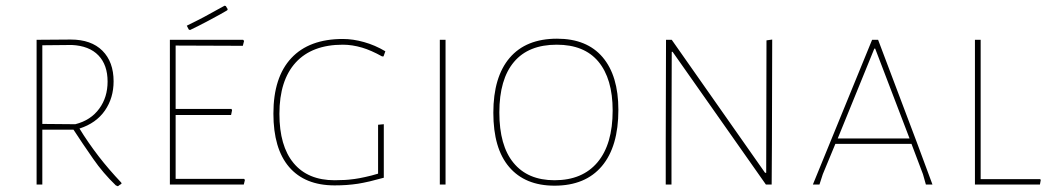

<svg xmlns="http://www.w3.org/2000/svg" viewBox="-20 -645 3685 671"><path d="M127.9 0H107.9V-505.9L227.1 -506.8Q298.8 -506.8 337.9 -467.8Q377 -428.7 377 -360.8Q377 -302.7 346.7 -258.8Q315.9 -214.4 257.8 -195.8Q286.6 -148.4 325.2 -98.1Q359.9 -53.2 403.8 -6.8L404.8 -2.9Q399.9 0 397.9 1.5L392.1 5.9L384.8 2.9Q340.3 -40 305.7 -89.8Q267.6 -144.5 236.8 -191.9H127.9ZM127.9 -211.9 243.2 -210.9Q297.4 -224.6 327.1 -265.6Q356 -305.2 356 -359.9Q356 -418 324.2 -451.2Q292 -484.9 231 -487.8L127.9 -486.8Z M835.9 -16.1 833 -20H593.8V-243.2H787.6L791 -259.8L789.1 -264.2H593.8V-485.8L828.6 -484.9L833 -502L829.6 -505.9H573.7V0H832ZM632.8 -555.2Q680.2 -578.6 695.3 -586.9Q725.1 -603 764.6 -625L769 -624L775.9 -612.8L773.9 -608.9Q756.3 -598.1 709.5 -573.2Q672.9 -553.7 644 -540L639.6 -542Z M1326.7 -465.8 1320.3 -447.8H1315.4Q1276.9 -469.2 1245.6 -478.5Q1210.4 -488.8 1178.2 -488.8Q1070.8 -488.8 1013.7 -426.8Q956.5 -364.3 956.5 -247.1Q956.5 -134.8 1005.9 -75.2Q1055.7 -15.1 1149.4 -15.1Q1163.1 -15.1 1185.5 -16.1Q1196.8 -16.6 1219.2 -19.5Q1234.4 -21.5 1256.3 -26.4Q1277.3 -30.8 1301.3 -38.1V-209L1321.3 -210.9V-23.9Q1300.8 -18.1 1272.5 -11.2Q1247.1 -5.4 1231 -2.9Q1211.4 0 1191.4 1.5Q1171.4 2.9 1149.4 2.9Q1045.4 2.9 990.2 -61.5Q935.5 -125.5 935.5 -248Q935.5 -375 998 -441.9Q1060.5 -508.8 1178.2 -508.8Q1213.9 -508.8 1252 -498Q1290.5 -487.3 1326.7 -465.8Z M1537.1 -505.9V0H1517.1V-505.9Z M1918 3.9Q1814.9 3.9 1759.3 -61.5Q1704.1 -126 1704.1 -251Q1704.1 -376 1761.2 -442.9Q1818.4 -509.8 1926.8 -509.8Q2030.8 -509.8 2085.9 -445.3Q2141.1 -380.4 2141.1 -261.2Q2141.1 -132.8 2083.5 -64.5Q2025.9 3.9 1918 3.9ZM1925.8 -488.8Q1827.1 -488.8 1776.4 -428.7Q1725.1 -368.2 1725.1 -252Q1725.1 -136.2 1774.4 -76.2Q1824.2 -15.1 1918 -15.1Q2015.6 -15.1 2068.4 -78.1Q2121.1 -141.1 2121.1 -258.8Q2121.1 -370.1 2070.8 -430.2Q2021.5 -488.8 1925.8 -488.8Z M2326.7 -158.2V0H2306.6V-149.9L2307.6 -505.9H2327.6L2653.8 -41H2657.7L2658.7 -503.9L2678.7 -506.8L2677.7 -141.1L2676.8 0H2656.7L2330.6 -463.9H2327.6Z M2855.5 -36.1 2843.8 0H2820.8L3027.8 -505.9H3048.8L3183.6 -148.9L3238.8 0H3215.8L3205.6 -36.1L3165.5 -142.1H2899.4ZM3035.6 -475.1 2907.7 -161.1H3158.7L3038.6 -475.1Z M3617.2 -16.1 3614.3 0H3387.2V-505.9H3407.2V-19H3615.2Z"/></svg>

Font: Datalegreya
Style: Dot
Weight: 700
Designer: Figs Lab
Foundry: Figs Lab
Version: Version 1.002;PS 001.002;hotconv 1.0.70;makeotf.lib2.5.58329